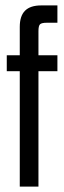

<svg xmlns="http://www.w3.org/2000/svg" viewBox="-20 -689 237 709"><path d="M122 -574V0H53V-590Q53 -630 72.5 -649.5Q92 -669 132 -669H192V-605H153Q134 -605 128 -599.5Q122 -594 122 -574ZM192 -485V-426H5V-485Z"/></svg>

Font: Teko Variable Light
Style: Regular
Weight: 300
Designer: Manushi Parikh, Jonny Pinhorn
Foundry: Indian Type Foundry
Version: Version 3.000